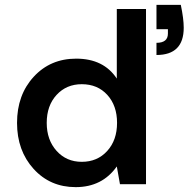

<svg xmlns="http://www.w3.org/2000/svg" viewBox="-20 -757 785 789"><path d="M291 12Q186 12 118 -63Q50 -138 50 -252Q50 -367 118.5 -441.5Q187 -516 293 -516Q406 -516 460 -434V-720H580V0H473L460 -73Q400 12 291 12ZM316 -92Q380 -92 420.5 -136.5Q461 -181 461 -252Q461 -323 421 -367Q381 -411 316 -411Q253 -411 212.5 -367Q172 -323 172 -252Q172 -182 212.5 -137Q253 -92 316 -92ZM623 -581Q670 -581 670 -619V-637H623V-737H723Q735 -680 735 -643Q735 -531 623 -531Z"/></svg>

Font: AWOL-DM SemiBold
Style: Regular
Weight: 600
Designer: Colophon Foundry, Jonny Pinhorn, Mikhail Sharanda
Foundry: Colophon Foundry
Version: Version 1.000;Glyphs 3.2.3 (3260)